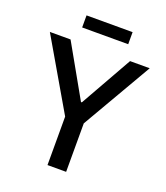

<svg xmlns="http://www.w3.org/2000/svg" viewBox="-151 -943 906 1046"><g transform="rotate(20 302.0 -419.5)"><path d="M248 0V-281L12 -686H132L302 -385H307L477 -686H591L356 -281V0ZM169 -769V-839H436V-769Z"/></g></svg>

Font: Archivo SemiCondensed Medium
Style: Regular
Weight: 500
Width: 4
Designer: Hector Gatti
Foundry: Omnibus-Type
Version: Version 2.001